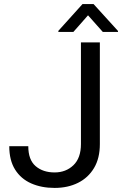

<svg xmlns="http://www.w3.org/2000/svg" viewBox="-20 -921 604 951"><path d="M380.9 -207.5V-710.9H474.6V-207.5Q474.6 -137.2 445.8 -88.9Q417 -40.5 366.5 -15.4Q315.9 9.8 250.5 9.8Q185.1 9.8 134.3 -12.7Q83.5 -35.2 54.7 -81.1Q25.9 -127 25.9 -196.8H120.1Q120.1 -129.4 156.5 -98.1Q192.9 -66.9 250.5 -66.9Q306.2 -66.9 343.5 -102.5Q380.9 -138.2 380.9 -207.5ZM443.4 -900.9 564.5 -767.6V-762.7H489.3L416 -845.2L343.3 -762.7H269V-768.1L388.7 -900.9Z"/></svg>

Font: Vazirmatn UI FD
Style: Regular
Weight: 400
Designer: Saber Rastikerdar
Foundry: Saber Rastikerdar
Version: Version 33.003